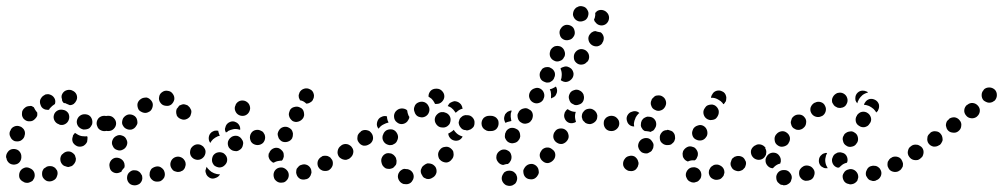

<svg xmlns="http://www.w3.org/2000/svg" viewBox="-35 -576 3291 630"><path d="M63 22Q68 20 72 17Q75 13 77 9Q81 -1 77 -11Q73 -20 63 -24Q63 -24 63 -24Q53 -29 44 -25Q34 -21 30 -12Q26 -2 29 8Q33 17 43 21Q43 22 44 22Q49 24 54 24Q59 24 63 22ZM152 -17Q149 -21 146 -25Q142 -28 137 -30Q133 -31 128 -31Q123 -31 118 -29L117 -28Q113 -26 109 -23Q106 -19 104 -14Q103 -10 103 -5Q103 0 105 5Q110 14 119 18Q129 21 138 17L140 16Q149 12 152 2Q156 -8 152 -17ZM214 -56Q213 -61 211 -66Q209 -70 205 -73Q197 -80 187 -79Q177 -78 170 -70H169Q162 -62 163 -51Q164 -41 172 -34Q176 -31 181 -30Q185 -28 190 -28Q195 -29 200 -31Q204 -33 207 -37L208 -38Q211 -42 213 -47Q214 -51 214 -56ZM13 -36Q24 -37 30 -45Q36 -53 35 -64V-65Q34 -75 26 -82Q18 -88 7 -87Q-3 -86 -9 -78Q-16 -69 -15 -59L-14 -58Q-13 -48 -5 -41Q3 -35 13 -36ZM251 -129Q244 -128 238 -129H236Q227 -130 219 -135Q215 -137 211 -140Q209 -138 207 -135Q205 -133 204 -130V-128Q200 -119 204 -109Q209 -100 219 -96Q228 -93 238 -97Q247 -102 251 -111V-113Q252 -117 252 -121Q253 -125 251 -129ZM13 -113Q17 -112 22 -112Q27 -112 32 -114Q36 -116 40 -120Q43 -123 45 -128V-129Q47 -134 47 -139Q47 -144 45 -148Q43 -153 39 -156Q35 -160 31 -161Q21 -165 12 -161Q2 -157 -1 -147L-2 -146Q-6 -136 -1 -127Q3 -117 13 -113ZM346 -171Q346 -181 338 -189Q331 -196 321 -196H319Q309 -196 302 -189Q294 -181 294 -171Q294 -161 302 -153Q309 -146 319 -146H320Q331 -146 338 -153Q346 -161 346 -171ZM259 -156Q263 -160 265 -164Q268 -168 268 -173Q269 -183 263 -192Q257 -200 246 -201H245Q235 -202 227 -196Q219 -190 217 -179Q216 -169 222 -161Q229 -153 239 -151H240Q245 -151 250 -152Q255 -153 259 -156ZM191 -184Q194 -193 190 -203Q185 -212 175 -215H174Q164 -218 155 -214Q145 -209 142 -199Q139 -189 144 -180Q149 -171 159 -168L160 -167Q170 -164 179 -169Q188 -174 191 -184ZM37 -201Q37 -196 39 -192Q41 -187 45 -184Q53 -177 63 -178Q73 -178 80 -186L81 -187Q85 -191 87 -196Q88 -202 87 -207Q87 -208 86 -208Q80 -215 76 -224Q73 -226 69 -228Q66 -229 62 -228Q57 -228 52 -226Q48 -224 44 -220L43 -219Q40 -216 38 -211Q37 -206 37 -201ZM98 -251Q99 -252 100 -254Q102 -258 106 -261Q110 -264 114 -266Q119 -267 124 -267Q129 -266 133 -264Q141 -260 145 -251Q148 -243 145 -234Q145 -234 144 -234Q136 -229 129 -221Q127 -219 126 -216Q122 -215 118 -216Q114 -216 110 -218Q101 -222 98 -232Q94 -242 98 -251ZM167 -257Q167 -259 167 -261Q167 -263 168 -265Q172 -275 181 -279Q191 -283 200 -280Q201 -279 202 -279Q212 -275 216 -266Q220 -256 216 -247Q213 -240 207 -235Q201 -231 194 -231Q188 -234 182 -236L181 -237Q177 -238 174 -238Q172 -240 171 -242Q170 -243 169 -245Q169 -250 167 -256Q167 -256 167 -257Z M432 10Q432 5 431 0Q429 -4 426 -8Q423 -12 419 -14Q415 -17 410 -17H409Q399 -19 391 -12Q383 -6 382 5Q381 15 387 23Q393 31 404 32Q414 33 423 27Q431 20 432 10ZM504 -14Q503 -18 499 -22Q496 -25 491 -28Q487 -30 482 -30Q477 -30 472 -28Q467 -26 463 -23Q460 -20 458 -15Q456 -11 456 -6Q455 -1 457 4Q459 9 462 12Q466 16 470 18Q475 20 480 20Q485 20 489 19H490Q499 15 504 6Q508 -4 504 -14ZM325 -26V-27Q322 -37 327 -46Q332 -55 342 -58Q352 -60 361 -55Q370 -50 373 -40Q374 -36 374 -33Q374 -29 373 -26Q368 -21 364 -15Q364 -14 364 -13Q362 -12 360 -11Q358 -10 355 -9Q345 -6 336 -11Q327 -16 325 -26ZM573 -30Q575 -35 574 -40Q574 -44 571 -49Q566 -58 556 -61Q547 -64 537 -59Q528 -54 525 -44Q522 -34 527 -25Q530 -20 533 -17Q537 -14 542 -13Q547 -11 552 -12Q557 -12 561 -15H562Q566 -17 569 -21Q572 -25 573 -30ZM628 -56Q632 -59 635 -63Q638 -68 638 -73Q639 -77 638 -82Q637 -87 634 -91Q628 -100 618 -101Q608 -103 599 -97Q595 -94 592 -90Q590 -86 589 -81Q588 -76 589 -71Q590 -66 593 -62Q599 -54 609 -52Q619 -50 628 -56ZM349 -84Q359 -80 368 -85Q377 -89 381 -99Q385 -109 380 -118Q376 -128 366 -131Q356 -135 347 -130Q338 -126 334 -116Q330 -106 335 -97Q339 -87 349 -84ZM316 -147Q324 -150 329 -158Q333 -166 332 -175Q330 -184 323 -190Q316 -196 307 -196Q297 -196 289 -189Q282 -181 282 -171Q282 -166 284 -162Q287 -152 297 -148Q306 -144 316 -147ZM366 -169Q368 -164 371 -160Q374 -156 378 -154Q387 -149 397 -151Q407 -154 412 -163Q415 -167 416 -172Q416 -177 415 -182Q414 -187 411 -191Q408 -195 404 -197Q395 -202 385 -200Q375 -197 369 -188Q367 -184 366 -179Q365 -174 366 -169ZM579 -186Q583 -188 587 -192Q590 -195 591 -200Q593 -205 593 -210Q593 -215 590 -219Q588 -224 584 -227Q581 -231 576 -232Q571 -234 566 -234Q561 -233 557 -231Q556 -231 554 -230Q553 -229 552 -228Q549 -223 545 -219Q543 -214 543 -209Q543 -203 545 -198V-197Q550 -188 560 -185Q569 -181 579 -186ZM420 -216Q423 -212 427 -210Q432 -207 437 -206Q441 -205 446 -206Q451 -207 455 -210H456Q464 -216 466 -227Q468 -237 462 -245Q459 -249 455 -252Q451 -255 446 -256Q441 -256 436 -255Q431 -254 427 -251Q418 -245 416 -235Q415 -225 420 -216ZM487 -257Q485 -247 492 -238Q498 -230 508 -229Q519 -227 527 -233Q535 -240 537 -250Q538 -260 532 -268Q526 -277 515 -278Q505 -280 496 -273Q488 -267 487 -257Z M901 20Q905 17 908 13Q911 9 912 4Q914 -6 909 -14Q903 -23 893 -26Q883 -28 874 -23Q865 -17 863 -7Q862 -2 863 3Q864 8 866 12Q869 16 873 19Q877 22 882 23Q887 24 892 23Q897 23 901 20ZM984 0Q986 -5 987 -9Q987 -14 986 -19Q983 -29 974 -34Q964 -39 954 -35Q949 -34 946 -31Q942 -27 939 -23Q937 -19 937 -14Q936 -9 938 -4Q941 6 950 11Q959 15 969 12H970Q974 11 978 8Q982 4 984 0ZM641 -7Q642 -2 646 2Q649 5 654 8Q663 12 672 8Q682 5 687 -4Q681 -4 676 -5Q667 -7 659 -12Q652 -17 646 -24Q645 -26 643 -29Q643 -28 643 -27Q642 -27 642 -26Q640 -21 639 -16Q639 -11 641 -7ZM1055 -51Q1052 -55 1049 -59Q1045 -62 1040 -64Q1036 -65 1031 -65Q1026 -65 1021 -63V-62Q1012 -58 1008 -48Q1005 -38 1009 -29Q1011 -25 1015 -21Q1019 -18 1024 -16Q1028 -15 1033 -15Q1038 -15 1043 -17Q1052 -22 1056 -32Q1059 -42 1055 -51ZM710 -57Q709 -62 706 -66Q703 -70 699 -73Q690 -78 680 -76Q670 -74 664 -65Q662 -61 661 -56Q660 -51 661 -46Q662 -41 665 -37Q667 -33 671 -31Q676 -28 681 -27Q685 -26 690 -27Q695 -28 699 -31Q703 -34 706 -38Q709 -42 710 -47Q711 -52 710 -57ZM847 -73H848Q851 -83 860 -88Q869 -93 879 -90Q884 -88 887 -85Q891 -82 894 -77Q896 -73 896 -68Q897 -63 895 -58Q894 -55 893 -53Q892 -51 890 -49Q885 -49 880 -48Q871 -47 863 -42Q858 -43 855 -47Q851 -50 849 -54Q847 -58 846 -63Q846 -68 847 -73ZM1123 -73Q1123 -78 1122 -83Q1121 -87 1118 -91Q1115 -96 1111 -98Q1107 -101 1102 -102Q1097 -102 1092 -101Q1088 -100 1083 -97Q1075 -91 1073 -81Q1071 -71 1077 -62Q1080 -58 1084 -56Q1089 -53 1094 -52Q1098 -51 1103 -52Q1108 -54 1112 -56V-57Q1117 -59 1119 -64Q1122 -68 1123 -73ZM635 -91Q632 -96 628 -98Q624 -101 619 -102Q614 -103 609 -102Q604 -101 600 -98Q591 -92 589 -81Q588 -71 593 -63Q599 -54 610 -52Q620 -51 628 -56L629 -57Q637 -63 639 -73Q641 -83 635 -91ZM759 -118Q754 -127 744 -130Q734 -132 725 -127L724 -126Q716 -121 713 -111Q711 -101 716 -92Q719 -88 723 -85Q727 -82 732 -81Q737 -80 742 -80Q747 -81 751 -84Q760 -89 762 -100Q765 -110 759 -118ZM835 -125Q835 -130 833 -135Q831 -139 828 -143Q824 -146 819 -148Q815 -150 810 -150Q799 -150 792 -143Q785 -135 785 -125Q785 -120 787 -115Q788 -111 792 -107Q795 -104 800 -102Q805 -100 810 -100Q820 -100 828 -107Q835 -115 835 -125ZM658 -141 659 -142Q663 -145 669 -147Q675 -148 681 -147Q682 -141 684 -136Q685 -133 686 -130Q683 -130 680 -129Q671 -125 664 -119Q658 -113 655 -107Q649 -115 650 -125Q651 -135 658 -141ZM878 -127Q879 -122 882 -119Q885 -115 890 -112Q899 -108 909 -111Q919 -114 924 -123V-124Q926 -128 926 -133Q927 -138 925 -143Q924 -147 921 -151Q917 -155 913 -157Q904 -162 894 -159Q884 -156 879 -146Q877 -142 876 -137Q876 -132 878 -127ZM706 -163Q710 -172 720 -176Q730 -180 739 -175Q746 -172 750 -165Q754 -158 753 -150Q751 -151 749 -151Q739 -154 730 -152Q721 -150 713 -146V-145Q709 -143 706 -141Q706 -141 706 -142Q705 -143 705 -144Q703 -148 703 -153Q704 -158 706 -163ZM914 -194Q915 -190 918 -186Q921 -182 925 -179Q934 -174 944 -177Q954 -180 960 -189Q962 -193 963 -198Q963 -203 962 -208Q961 -213 958 -217Q955 -221 950 -223Q941 -228 931 -225Q921 -223 916 -214V-213Q914 -209 913 -204Q912 -199 914 -194ZM750 -198Q759 -194 769 -197Q779 -201 783 -210Q788 -220 784 -230Q781 -239 771 -244Q762 -248 752 -245Q742 -241 738 -232V-231Q733 -222 737 -212Q741 -202 750 -198ZM948 -273Q953 -282 963 -285Q973 -288 982 -283Q987 -281 990 -277Q993 -273 994 -269Q996 -264 995 -259Q995 -254 992 -250V-249Q989 -243 983 -240Q977 -236 970 -236Q966 -240 961 -243Q956 -246 949 -247Q948 -249 948 -251Q947 -252 946 -254Q945 -259 945 -264Q946 -268 948 -273Z M1312 24Q1316 21 1318 17Q1321 13 1322 8Q1324 -2 1318 -11Q1312 -19 1302 -21Q1301 -21 1300 -21Q1295 -22 1291 -22Q1286 -21 1282 -18Q1277 -15 1275 -11Q1272 -7 1271 -2Q1269 8 1275 17Q1280 25 1290 28Q1292 28 1293 28Q1298 29 1303 28Q1308 27 1312 24ZM1394 -28Q1391 -32 1387 -35Q1383 -38 1378 -39Q1373 -40 1368 -40Q1364 -39 1359 -36L1358 -35Q1353 -32 1350 -28Q1348 -24 1346 -19Q1345 -15 1346 -10Q1347 -5 1350 -1Q1352 4 1356 7Q1360 9 1365 11Q1370 12 1375 11Q1380 10 1384 7L1386 6Q1394 1 1397 -9Q1399 -19 1394 -28ZM1230 -24Q1234 -22 1239 -22Q1244 -21 1249 -23Q1254 -24 1257 -27Q1261 -31 1264 -35Q1266 -39 1266 -44Q1267 -49 1265 -54Q1265 -55 1265 -55Q1264 -60 1260 -64Q1257 -68 1253 -70Q1249 -73 1244 -73Q1239 -74 1234 -73Q1224 -70 1219 -61Q1214 -52 1217 -42Q1217 -40 1218 -39Q1219 -34 1222 -31Q1225 -27 1230 -24ZM1453 -74Q1453 -79 1450 -83Q1447 -87 1443 -90Q1435 -96 1425 -94Q1414 -93 1408 -84L1407 -83Q1404 -78 1403 -74Q1402 -69 1403 -64Q1404 -59 1406 -55Q1409 -51 1413 -48Q1422 -42 1432 -43Q1442 -45 1448 -54L1449 -55Q1452 -59 1453 -64Q1454 -69 1453 -74ZM1120 -92Q1117 -97 1113 -99Q1109 -102 1104 -103Q1099 -104 1094 -103Q1089 -102 1085 -99L1084 -98Q1075 -92 1073 -81Q1072 -71 1077 -63Q1083 -54 1094 -52Q1104 -51 1112 -56L1114 -58Q1122 -64 1124 -74Q1126 -84 1120 -92ZM1184 -139Q1181 -143 1177 -146Q1173 -148 1168 -149Q1163 -150 1158 -149Q1153 -148 1149 -145L1148 -143Q1144 -141 1141 -136Q1138 -132 1138 -127Q1137 -122 1138 -117Q1139 -113 1142 -109Q1148 -100 1158 -98Q1168 -97 1177 -103L1179 -104Q1187 -110 1189 -120Q1190 -131 1184 -139ZM1238 -101Q1243 -99 1248 -100Q1253 -100 1257 -103Q1262 -105 1265 -109Q1268 -113 1269 -117L1270 -119Q1273 -129 1268 -138Q1263 -148 1253 -151Q1243 -153 1234 -149Q1225 -144 1222 -134L1221 -132Q1218 -122 1223 -113Q1228 -104 1238 -101ZM1483 -128Q1479 -120 1471 -116Q1463 -113 1455 -115Q1447 -117 1442 -123Q1436 -130 1436 -138Q1441 -140 1445 -143Q1450 -146 1454 -150Q1456 -146 1460 -142Q1466 -135 1475 -131Q1479 -129 1483 -128ZM1601 -171Q1601 -176 1600 -180Q1598 -185 1594 -189Q1591 -192 1586 -194Q1581 -196 1576 -196H1574Q1564 -196 1557 -189Q1549 -181 1549 -171Q1549 -166 1551 -162Q1553 -157 1557 -153Q1560 -150 1565 -148Q1569 -146 1574 -146H1576Q1587 -146 1594 -153Q1601 -161 1601 -171ZM1514 -155Q1518 -158 1520 -162Q1522 -167 1522 -172Q1523 -182 1516 -190Q1509 -198 1499 -198H1497Q1492 -199 1487 -197Q1483 -196 1479 -192Q1475 -189 1473 -185Q1471 -180 1470 -175Q1470 -165 1477 -157Q1483 -149 1494 -149L1496 -148Q1501 -148 1505 -150Q1510 -151 1514 -155ZM1212 -190 1214 -191Q1219 -194 1224 -195Q1230 -196 1235 -194Q1235 -192 1235 -189Q1236 -181 1240 -174Q1231 -172 1224 -168Q1215 -164 1209 -156Q1208 -155 1207 -154Q1207 -154 1207 -154Q1206 -154 1206 -155Q1200 -163 1202 -173Q1204 -184 1212 -190ZM1433 -162Q1437 -165 1440 -169Q1442 -173 1443 -178Q1445 -188 1440 -196Q1434 -205 1424 -207L1422 -208Q1417 -208 1412 -208Q1407 -207 1403 -204Q1399 -201 1396 -197Q1393 -193 1392 -188Q1390 -178 1396 -169Q1402 -160 1412 -158H1414Q1419 -157 1424 -158Q1429 -159 1433 -162ZM1300 -214Q1300 -215 1300 -215Q1292 -221 1281 -220Q1271 -219 1264 -211L1263 -210Q1257 -202 1258 -192Q1259 -181 1267 -175Q1275 -168 1285 -169Q1295 -170 1302 -178L1303 -180Q1305 -182 1306 -185Q1308 -188 1308 -191Q1308 -192 1308 -193Q1306 -195 1305 -198Q1302 -205 1301 -214Q1301 -214 1300 -214ZM1361 -194Q1370 -199 1373 -209Q1376 -219 1371 -228Q1371 -228 1371 -228Q1367 -237 1357 -241Q1347 -244 1338 -240Q1328 -236 1325 -226Q1321 -217 1326 -207Q1326 -205 1327 -204Q1332 -194 1342 -192Q1352 -189 1361 -194ZM1434 -228Q1436 -232 1439 -236Q1442 -239 1447 -241Q1451 -243 1456 -244Q1461 -244 1466 -242Q1471 -240 1474 -237Q1478 -234 1480 -229Q1481 -228 1481 -227Q1482 -225 1482 -223Q1483 -221 1483 -219Q1482 -219 1481 -219Q1471 -216 1464 -209Q1462 -207 1460 -206Q1459 -207 1458 -209Q1453 -217 1445 -223Q1440 -226 1434 -228ZM1396 -285H1397H1398Q1408 -285 1415 -278Q1423 -270 1423 -260Q1423 -250 1415 -242Q1408 -235 1398 -235H1397H1396Q1395 -235 1394 -235Q1393 -235 1392 -235Q1392 -237 1391 -238Q1387 -246 1381 -252Q1376 -256 1371 -259Q1371 -259 1371 -260Q1371 -260 1371 -260Q1371 -270 1378 -278Q1385 -285 1396 -285Z M1647 32Q1651 30 1655 27Q1658 24 1660 19Q1662 14 1662 9Q1662 4 1660 0Q1659 -5 1655 -8Q1652 -12 1647 -14Q1647 -14 1647 -14Q1642 -16 1637 -16Q1632 -16 1628 -15Q1623 -13 1619 -10Q1616 -6 1614 -2Q1609 8 1613 18Q1617 27 1626 32Q1627 32 1627 32Q1632 34 1637 34Q1642 34 1647 32ZM1733 -9Q1733 -14 1732 -19Q1731 -24 1728 -28Q1722 -36 1712 -38Q1701 -39 1693 -33L1692 -32Q1688 -29 1686 -25Q1683 -21 1682 -16Q1682 -11 1683 -6Q1684 -1 1687 3Q1693 11 1703 12Q1714 14 1722 8L1723 7Q1727 4 1729 0Q1732 -4 1733 -9ZM1594 -64V-65Q1596 -75 1605 -81Q1613 -87 1624 -85Q1628 -84 1633 -81Q1637 -79 1640 -74Q1642 -70 1643 -65Q1644 -61 1643 -56V-55Q1642 -50 1639 -46Q1637 -42 1633 -39Q1632 -39 1632 -39Q1632 -39 1632 -38Q1626 -38 1620 -36Q1619 -35 1617 -35Q1616 -35 1616 -35Q1615 -35 1614 -35Q1604 -37 1598 -46Q1592 -54 1594 -64ZM1777 -86Q1769 -93 1759 -92Q1749 -91 1742 -83V-82Q1735 -74 1736 -64Q1738 -53 1746 -47Q1754 -40 1764 -41Q1774 -43 1781 -51Q1788 -59 1787 -70Q1786 -80 1777 -86ZM1819 -151Q1811 -156 1800 -154Q1790 -152 1785 -143L1784 -142Q1779 -133 1781 -123Q1784 -113 1792 -108Q1801 -102 1811 -104Q1821 -107 1827 -116Q1833 -125 1830 -135Q1828 -145 1819 -151ZM1622 -124Q1624 -119 1627 -115Q1630 -111 1634 -109Q1643 -104 1653 -107Q1663 -109 1668 -118L1669 -119Q1671 -123 1672 -128Q1672 -133 1671 -138Q1670 -143 1667 -147Q1664 -151 1659 -153Q1650 -158 1640 -156Q1630 -153 1625 -144V-143Q1622 -139 1622 -134Q1621 -129 1622 -124ZM1559 -149Q1561 -147 1564 -147Q1565 -146 1567 -146Q1578 -145 1586 -151Q1594 -157 1596 -167Q1596 -172 1595 -177Q1594 -182 1591 -186Q1588 -189 1584 -192Q1581 -194 1577 -195Q1575 -196 1573 -196Q1572 -196 1570 -196Q1560 -196 1552 -189Q1545 -181 1545 -171Q1545 -164 1548 -159Q1550 -155 1553 -153Q1556 -150 1559 -149ZM1989 -153Q1993 -157 1995 -162Q1996 -166 1996 -171Q1996 -181 1989 -189Q1982 -196 1971 -196H1970Q1966 -196 1961 -194Q1956 -192 1953 -189Q1949 -185 1947 -180Q1946 -176 1946 -171Q1946 -161 1953 -153Q1960 -146 1971 -146H1972Q1976 -146 1981 -148Q1986 -150 1989 -153ZM1920 -179Q1923 -183 1924 -187Q1925 -192 1925 -197Q1924 -202 1922 -206Q1919 -211 1915 -214Q1906 -221 1896 -219Q1886 -218 1880 -210Q1876 -206 1875 -201Q1874 -197 1874 -192Q1875 -187 1877 -182Q1880 -178 1884 -175V-174Q1893 -168 1903 -169Q1913 -171 1920 -179ZM1664 -189Q1665 -184 1668 -180Q1671 -176 1675 -174Q1684 -168 1694 -171Q1704 -173 1709 -182L1710 -183Q1712 -187 1713 -192Q1714 -197 1713 -202Q1712 -207 1709 -211Q1706 -215 1701 -217Q1693 -223 1683 -220Q1673 -218 1667 -209V-208Q1664 -204 1663 -199Q1663 -194 1664 -189ZM1818 -206V-207Q1820 -210 1822 -213Q1824 -216 1828 -218Q1831 -215 1836 -213Q1844 -209 1854 -209Q1854 -208 1854 -208Q1851 -199 1852 -189Q1853 -182 1855 -176Q1850 -173 1844 -172Q1838 -171 1832 -173Q1822 -177 1818 -187Q1814 -196 1818 -206ZM1621 -197Q1622 -202 1626 -205Q1629 -209 1634 -211H1635Q1637 -212 1639 -213Q1642 -213 1644 -213Q1642 -208 1641 -203Q1640 -193 1642 -184Q1643 -181 1643 -179Q1639 -178 1635 -177Q1629 -176 1624 -173Q1623 -174 1622 -175Q1622 -177 1621 -178Q1619 -183 1619 -187Q1619 -192 1621 -197ZM1846 -234Q1850 -231 1855 -231Q1860 -231 1865 -233Q1875 -236 1879 -245Q1883 -255 1880 -264V-265Q1876 -275 1867 -279Q1858 -284 1848 -280Q1838 -277 1834 -268Q1829 -258 1833 -249V-248Q1835 -243 1838 -239Q1841 -236 1846 -234ZM1714 -240Q1723 -235 1733 -238Q1743 -241 1748 -250V-251Q1753 -260 1750 -270Q1747 -280 1738 -285Q1729 -290 1719 -286Q1709 -283 1704 -274Q1699 -264 1702 -255Q1705 -245 1714 -240ZM1792 -285Q1793 -282 1793 -278Q1793 -273 1791 -269Q1789 -264 1786 -260H1785Q1783 -257 1779 -256Q1776 -254 1773 -253Q1773 -255 1773 -257Q1774 -267 1772 -276Q1770 -280 1769 -283Q1772 -284 1776 -285Q1783 -288 1789 -292Q1791 -289 1792 -285ZM1750 -308Q1754 -306 1759 -305Q1764 -305 1769 -306Q1773 -308 1777 -311Q1781 -315 1783 -319V-320Q1788 -329 1785 -339Q1781 -349 1772 -353Q1768 -356 1763 -356Q1758 -356 1753 -355Q1748 -353 1744 -350Q1741 -346 1739 -342L1738 -341Q1734 -332 1737 -322Q1740 -312 1750 -308ZM1816 -357Q1822 -359 1828 -357Q1834 -355 1839 -351Q1846 -344 1847 -334Q1847 -323 1840 -316L1839 -315Q1832 -308 1822 -307Q1813 -307 1805 -313Q1808 -320 1808 -327Q1809 -337 1806 -346Q1805 -349 1804 -351Q1805 -352 1806 -353Q1807 -353 1808 -354Q1809 -354 1810 -355Q1813 -356 1816 -357ZM1889 -409Q1882 -415 1871 -415Q1861 -414 1854 -406Q1847 -398 1848 -387Q1848 -377 1856 -370Q1864 -363 1874 -364Q1885 -365 1891 -373H1892Q1899 -381 1898 -392Q1897 -402 1889 -409ZM1783 -377Q1792 -372 1802 -376Q1812 -379 1816 -389L1817 -390Q1821 -399 1817 -409Q1814 -418 1805 -423Q1795 -427 1785 -424Q1776 -420 1771 -411V-410Q1767 -400 1770 -391Q1774 -381 1783 -377ZM1936 -470Q1935 -470 1935 -470Q1935 -470 1935 -470Q1932 -471 1930 -471Q1924 -472 1919 -474Q1913 -474 1909 -471Q1904 -469 1901 -464L1900 -463Q1894 -455 1896 -445Q1898 -435 1906 -429Q1914 -423 1925 -424Q1935 -426 1941 -434V-435Q1947 -443 1946 -454Q1944 -464 1936 -470ZM1813 -447Q1822 -442 1832 -445Q1842 -447 1847 -456L1848 -457Q1853 -466 1850 -476Q1848 -486 1839 -491Q1830 -496 1820 -494Q1810 -491 1805 -482L1804 -481Q1799 -472 1802 -462Q1804 -452 1813 -447ZM1958 -533Q1959 -532 1959 -532Q1965 -523 1963 -513Q1961 -503 1953 -497Q1944 -491 1934 -493Q1924 -495 1918 -504Q1918 -504 1918 -504Q1916 -505 1916 -507Q1915 -509 1914 -511Q1916 -515 1917 -519Q1919 -527 1918 -534Q1919 -535 1921 -536Q1922 -538 1923 -539Q1932 -545 1942 -543Q1952 -541 1958 -533ZM1846 -536Q1845 -532 1845 -527Q1846 -522 1849 -517Q1854 -509 1864 -506Q1874 -504 1883 -509H1884Q1893 -515 1895 -525Q1898 -535 1892 -544Q1887 -553 1877 -555Q1867 -558 1858 -552H1857Q1853 -549 1850 -545Q1847 -541 1846 -536Z M2253 20Q2257 18 2260 14Q2264 10 2265 6Q2268 -4 2264 -13Q2259 -23 2249 -26Q2249 -26 2249 -26Q2244 -28 2239 -27Q2234 -27 2230 -25Q2225 -23 2222 -19Q2219 -16 2217 -11Q2213 -1 2218 8Q2222 18 2232 21Q2233 21 2234 22Q2238 23 2243 23Q2248 22 2253 20ZM2339 1Q2341 -4 2342 -9Q2342 -14 2341 -18Q2338 -28 2328 -33Q2319 -38 2309 -35H2308Q2304 -33 2300 -30Q2296 -27 2294 -22Q2291 -18 2291 -13Q2290 -8 2292 -3Q2295 7 2304 11Q2313 16 2323 13H2324Q2329 12 2333 8Q2336 5 2339 1ZM2411 -31Q2413 -36 2413 -41Q2413 -46 2410 -50Q2406 -60 2396 -63Q2386 -66 2377 -62H2376Q2372 -59 2368 -56Q2365 -52 2364 -47Q2362 -43 2362 -38Q2362 -33 2365 -28Q2369 -19 2379 -16Q2389 -12 2398 -17H2399Q2403 -19 2406 -23Q2410 -26 2411 -31ZM2059 -46Q2058 -51 2055 -55Q2052 -59 2048 -62Q2039 -67 2029 -64Q2019 -62 2014 -53L2013 -52Q2008 -43 2010 -33Q2013 -23 2022 -18Q2026 -15 2031 -15Q2036 -14 2041 -15Q2046 -16 2050 -19Q2054 -22 2056 -27H2057Q2059 -32 2060 -37Q2061 -42 2059 -46ZM2206 -78V-79Q2210 -88 2219 -93Q2228 -98 2238 -94Q2243 -93 2246 -90Q2250 -86 2252 -82Q2255 -77 2255 -72Q2255 -67 2254 -63L2253 -62Q2252 -58 2250 -55Q2248 -52 2245 -50Q2242 -50 2239 -50Q2230 -50 2222 -46Q2217 -48 2213 -51Q2210 -54 2207 -59Q2205 -63 2205 -68Q2204 -73 2206 -78ZM2479 -73Q2480 -78 2479 -82Q2478 -87 2475 -91Q2469 -100 2459 -102Q2449 -103 2440 -97Q2431 -91 2429 -81Q2428 -70 2434 -62Q2440 -54 2450 -52Q2460 -50 2469 -56Q2473 -59 2476 -64Q2479 -68 2479 -73ZM2109 -95Q2110 -100 2109 -104Q2107 -109 2104 -113Q2098 -122 2088 -123Q2078 -124 2069 -118Q2065 -115 2062 -110Q2060 -106 2059 -101Q2058 -96 2060 -91Q2061 -87 2064 -83Q2067 -79 2071 -76Q2075 -74 2080 -73Q2085 -72 2090 -73Q2095 -75 2099 -78H2100Q2104 -81 2106 -86Q2109 -90 2109 -95ZM2174 -108Q2178 -112 2179 -117Q2181 -122 2180 -126Q2180 -131 2178 -136Q2176 -140 2172 -144Q2168 -147 2163 -148Q2159 -150 2154 -150L2153 -149Q2142 -149 2136 -141Q2129 -133 2130 -123Q2130 -112 2138 -106Q2146 -99 2157 -100Q2162 -100 2167 -102Q2171 -105 2174 -108ZM2249 -118Q2259 -113 2269 -116Q2278 -119 2283 -128L2284 -129Q2288 -138 2285 -148Q2282 -158 2273 -163Q2264 -168 2254 -164Q2244 -161 2239 -152V-151Q2234 -142 2237 -132Q2240 -122 2249 -118ZM2070 -178V-179Q2073 -184 2076 -187Q2080 -190 2085 -192Q2089 -194 2094 -193Q2099 -193 2104 -191Q2113 -187 2117 -177Q2120 -167 2116 -158L2115 -157Q2113 -152 2109 -148Q2104 -145 2099 -143Q2095 -145 2091 -145Q2086 -146 2081 -146Q2077 -148 2074 -151Q2071 -155 2069 -159Q2067 -164 2068 -169Q2068 -174 2070 -178ZM1997 -171Q1997 -176 1995 -181Q1993 -185 1989 -189Q1986 -192 1981 -194Q1977 -196 1972 -196H1971Q1960 -196 1953 -188Q1946 -181 1946 -171Q1946 -166 1948 -161Q1950 -157 1954 -153Q1957 -150 1962 -148Q1966 -146 1971 -146H1972Q1982 -146 1990 -154Q1997 -161 1997 -171ZM2063 -205Q2058 -210 2051 -211Q2044 -212 2038 -209H2037Q2028 -206 2023 -196Q2019 -187 2023 -177Q2025 -170 2032 -165Q2038 -161 2046 -161Q2045 -166 2045 -171Q2046 -180 2050 -188V-189Q2054 -197 2060 -203Q2062 -204 2063 -205ZM2286 -185Q2290 -183 2295 -182Q2300 -182 2305 -183Q2310 -184 2314 -187Q2317 -190 2320 -195Q2325 -204 2323 -214Q2320 -224 2311 -230Q2307 -232 2302 -233Q2297 -233 2292 -232Q2287 -231 2283 -228Q2279 -224 2277 -220L2276 -219Q2271 -210 2274 -200Q2277 -190 2286 -185ZM2115 -215Q2124 -210 2134 -214Q2143 -217 2148 -227Q2153 -237 2149 -247Q2146 -256 2136 -261Q2132 -263 2127 -263Q2122 -263 2117 -262Q2112 -260 2109 -256Q2105 -253 2103 -249V-248Q2098 -238 2102 -229Q2105 -219 2115 -215ZM2301 -265 2302 -266Q2306 -275 2316 -278Q2326 -281 2335 -276Q2340 -274 2343 -270Q2346 -266 2347 -262Q2349 -257 2348 -252Q2348 -247 2346 -242H2345Q2344 -239 2342 -237Q2341 -235 2338 -234Q2337 -236 2336 -238Q2330 -245 2322 -249Q2314 -254 2305 -255Q2302 -255 2298 -255Q2298 -258 2299 -260Q2300 -263 2301 -265Z M2554 26Q2558 23 2560 19Q2562 14 2563 9Q2564 -1 2557 -9Q2551 -17 2541 -18H2540Q2529 -19 2521 -13Q2513 -6 2512 4Q2512 9 2513 14Q2514 18 2517 22Q2521 26 2525 29Q2529 31 2534 31L2535 32Q2540 32 2545 31Q2550 29 2554 26ZM2771 24Q2775 21 2778 17Q2780 12 2781 7Q2782 -3 2776 -11Q2770 -19 2760 -21H2759Q2754 -22 2749 -20Q2744 -19 2740 -16Q2736 -13 2734 -9Q2731 -5 2730 0Q2729 10 2735 19Q2741 27 2752 28L2753 29Q2758 29 2762 28Q2767 27 2771 24ZM2856 -15Q2854 -20 2851 -24Q2848 -27 2843 -30Q2839 -32 2834 -32Q2829 -33 2824 -31H2823Q2813 -28 2809 -18Q2804 -9 2807 1Q2809 5 2812 9Q2815 13 2819 15Q2824 17 2829 18Q2834 18 2838 17L2839 16Q2849 13 2854 4Q2859 -5 2856 -15ZM2636 -18Q2633 -23 2630 -26Q2626 -30 2622 -31Q2617 -33 2612 -33Q2607 -33 2602 -31L2601 -30Q2597 -28 2594 -25Q2590 -21 2588 -16Q2587 -12 2587 -7Q2587 -2 2589 3Q2591 7 2595 11Q2598 14 2603 16Q2608 18 2613 17Q2618 17 2622 15H2623Q2633 11 2636 1Q2640 -9 2636 -18ZM2927 -29Q2928 -34 2928 -39Q2927 -44 2925 -48Q2921 -58 2911 -61Q2901 -64 2892 -60L2891 -59Q2886 -57 2883 -53Q2880 -49 2878 -45Q2877 -40 2877 -35Q2877 -30 2880 -25Q2884 -16 2894 -13Q2904 -10 2913 -14L2914 -15Q2919 -17 2922 -21Q2925 -25 2927 -29ZM2670 -73Q2665 -72 2662 -69L2661 -68Q2653 -62 2652 -51Q2651 -41 2657 -33Q2660 -29 2665 -27Q2669 -24 2674 -24Q2676 -24 2677 -24Q2679 -24 2681 -24Q2680 -26 2679 -28Q2674 -36 2673 -46Q2672 -55 2675 -64V-65Q2677 -70 2679 -74Q2674 -75 2670 -73ZM2477 -52V-53Q2479 -63 2487 -70Q2495 -76 2505 -75Q2516 -74 2522 -65Q2528 -57 2527 -47V-46Q2527 -44 2526 -43Q2526 -41 2525 -39Q2525 -39 2524 -39Q2515 -37 2507 -30Q2504 -27 2501 -24Q2500 -24 2500 -24Q2499 -24 2499 -24Q2489 -25 2482 -34Q2476 -42 2477 -52ZM2696 -57 2697 -59Q2698 -63 2701 -67Q2704 -71 2709 -73Q2713 -76 2718 -76Q2723 -77 2728 -75Q2738 -73 2743 -64Q2748 -54 2745 -44L2744 -43Q2744 -43 2744 -43Q2744 -43 2744 -42Q2734 -40 2727 -34Q2722 -30 2718 -26Q2717 -26 2715 -26Q2714 -26 2713 -26Q2703 -29 2698 -38Q2693 -48 2696 -57ZM2994 -72Q2995 -77 2994 -82Q2993 -87 2990 -91Q2984 -99 2974 -101Q2963 -103 2955 -97L2954 -96Q2950 -94 2947 -89Q2945 -85 2944 -80Q2943 -75 2944 -71Q2945 -66 2948 -62Q2954 -53 2964 -51Q2974 -49 2983 -55V-56Q2988 -59 2990 -63Q2993 -67 2994 -72ZM2473 -88Q2475 -89 2477 -91Q2477 -91 2477 -91Q2477 -92 2476 -92Q2470 -100 2460 -102Q2450 -104 2442 -98H2441Q2432 -92 2430 -81Q2429 -71 2434 -63Q2438 -58 2443 -55Q2449 -52 2455 -52Q2455 -53 2455 -55V-56Q2456 -65 2461 -73Q2465 -82 2473 -88ZM2742 -98Q2750 -92 2761 -95Q2771 -97 2776 -106L2777 -107Q2782 -115 2780 -125Q2778 -136 2769 -141Q2765 -144 2760 -145Q2755 -145 2750 -144Q2745 -143 2741 -140Q2737 -138 2734 -133V-132Q2728 -124 2731 -114Q2733 -103 2742 -98ZM2517 -99Q2525 -93 2535 -95Q2546 -97 2552 -105V-106Q2558 -114 2557 -124Q2555 -135 2546 -141Q2538 -147 2528 -145Q2518 -143 2512 -135L2511 -134Q2505 -126 2507 -115Q2508 -105 2517 -99ZM2560 -177Q2559 -173 2561 -168Q2562 -163 2565 -159Q2568 -155 2573 -153Q2577 -150 2582 -150Q2587 -149 2592 -151Q2596 -152 2600 -155L2601 -156Q2609 -162 2610 -172Q2612 -183 2605 -191Q2599 -199 2589 -200Q2578 -201 2570 -195L2569 -194Q2565 -191 2563 -187Q2561 -182 2560 -177ZM2784 -163Q2788 -160 2793 -159Q2798 -158 2803 -159Q2807 -160 2812 -163Q2816 -166 2818 -170L2819 -171Q2825 -179 2823 -189Q2820 -200 2812 -205Q2808 -208 2803 -209Q2798 -210 2793 -209Q2788 -208 2784 -205Q2780 -202 2777 -198V-197Q2771 -189 2773 -178Q2775 -168 2784 -163ZM2627 -205Q2632 -196 2642 -193Q2652 -190 2661 -195H2662Q2671 -200 2674 -210Q2677 -220 2672 -229Q2668 -238 2658 -241Q2648 -244 2639 -239H2638Q2629 -234 2625 -224Q2622 -214 2627 -205ZM2802 -238 2803 -239Q2808 -248 2818 -251Q2828 -253 2837 -248Q2846 -243 2849 -233Q2851 -223 2846 -214V-213Q2845 -211 2843 -210Q2842 -208 2840 -207Q2839 -209 2837 -212Q2832 -219 2824 -224Q2817 -229 2808 -231Q2804 -232 2800 -232Q2800 -234 2801 -235Q2802 -237 2802 -238ZM2696 -239Q2698 -235 2701 -231Q2704 -227 2709 -225Q2713 -222 2718 -222Q2723 -221 2728 -223H2729Q2739 -226 2743 -235Q2748 -244 2745 -254Q2742 -264 2733 -269Q2724 -274 2714 -271H2713Q2703 -267 2698 -258Q2693 -249 2696 -239ZM2801 -278H2802Q2805 -277 2808 -276Q2811 -275 2813 -273Q2813 -273 2812 -272Q2803 -270 2795 -264Q2788 -258 2783 -250V-249Q2779 -243 2778 -237Q2774 -241 2772 -247Q2771 -253 2772 -259Q2774 -269 2783 -275Q2791 -280 2801 -278Z M2995 -72Q2996 -77 2995 -82Q2994 -87 2991 -91Q2988 -95 2984 -97Q2980 -100 2975 -101Q2970 -102 2965 -100Q2960 -99 2956 -96Q2951 -93 2949 -89Q2946 -85 2945 -80Q2945 -75 2946 -70Q2947 -65 2950 -61Q2953 -57 2957 -54Q2961 -52 2966 -51Q2971 -50 2976 -51Q2980 -52 2984 -55L2985 -56Q2989 -59 2992 -63Q2994 -67 2995 -72ZM3058 -116Q3058 -121 3057 -126Q3056 -131 3053 -135Q3047 -144 3037 -145Q3027 -147 3018 -141V-140Q3014 -137 3011 -133Q3008 -129 3008 -124Q3007 -119 3008 -114Q3009 -109 3012 -105Q3018 -97 3028 -95Q3039 -94 3047 -100H3048Q3052 -103 3054 -107Q3057 -112 3058 -116ZM3114 -181Q3108 -189 3098 -191Q3088 -192 3079 -186V-185Q3075 -182 3072 -178Q3070 -174 3069 -169Q3068 -164 3070 -159Q3071 -154 3074 -150Q3080 -142 3090 -141Q3101 -139 3109 -145L3110 -146Q3118 -152 3119 -162Q3121 -173 3114 -181ZM3174 -229Q3167 -237 3157 -238Q3147 -239 3139 -232H3138Q3130 -225 3129 -215Q3128 -205 3135 -197Q3141 -189 3152 -188Q3162 -187 3170 -193L3171 -194Q3179 -201 3180 -211Q3181 -221 3174 -229ZM3229 -282Q3221 -289 3211 -289Q3200 -289 3193 -282V-281Q3186 -274 3186 -264Q3186 -253 3193 -246Q3197 -243 3202 -241Q3206 -239 3211 -239Q3216 -239 3221 -241Q3225 -243 3229 -246Q3236 -254 3236 -264Q3236 -275 3229 -282Z"/></svg>

Font: FRB American Cursive Guidelines Arrows Dotted Black
Style: Bold Italic
Weight: 900
Italic angle: -25°
Version: Version 2.0;Modular Font Editor K font №1